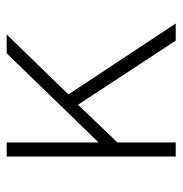

<svg xmlns="http://www.w3.org/2000/svg" viewBox="-6 -526 533 560"><g transform="rotate(-90 260.0 -246.5)"><path d="M234 -285 124 -170V0H83V-493H124V-225L384 -493H439L264 -313L471 0H421Z"/></g></svg>

Font: Hanken Grotesk ExtraLight
Style: Regular
Weight: 200
Designer: Alfredo Marco Pradil
Foundry: Hanken Design Co.
Version: Version 3.014